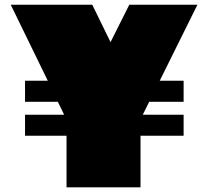

<svg xmlns="http://www.w3.org/2000/svg" viewBox="-20 -800 889 820"><path d="M86.9 -455.1H184.1L25.9 -779.8H374L452.1 -620.1L532.2 -779.8H823.2L662.1 -455.1H764.2V-365.2H617.2L589.8 -310.1H764.2V-220.2H580.1V0H264.2V-220.2H86.9V-310.1H253.9L227.1 -365.2H86.9Z"/></svg>

Font: Rammetto One
Style: Regular
Weight: 400
Designer: Vernon Adams
Foundry: Vernon Adams
Version: Version 1.100; ttfautohint (v1.8.4.7-5d5b)